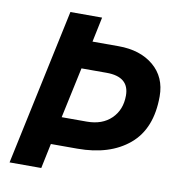

<svg xmlns="http://www.w3.org/2000/svg" viewBox="-78 -763 788 835"><g transform="rotate(10 315.5 -345.0)"><path d="M19 0 166 -690H306L283 -580H398Q494 -580 553 -530.5Q612 -481 612 -396Q612 -253 527 -181.5Q442 -110 299 -110H182L159 0ZM208 -233H319Q387 -233 427 -272Q467 -311 467 -374Q467 -457 367 -457H256Z"/></g></svg>

Font: Radio Canada SemiBold
Style: Italic
Weight: 600
Italic angle: -12°
Designer: Charles Daoud, Etienne Aubert Bonn, Alexandre Saumier Demers, Jacques Le Bailly
Foundry: Radio-Canada
Version: Version 2.104; ttfautohint (v1.8.4.7-5d5b);gftools[0.9.28.de